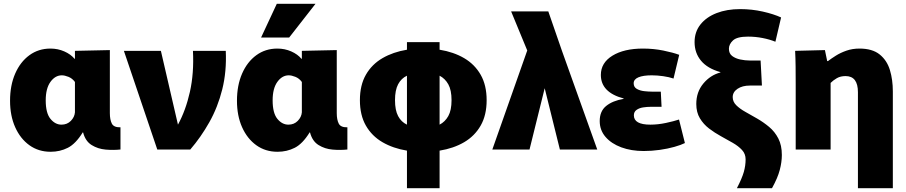

<svg xmlns="http://www.w3.org/2000/svg" viewBox="-20 -788 4778 1012"><path d="M247 12Q183 12 135 -22.5Q87 -57 60 -117.5Q33 -178 33 -257Q33 -338 60 -400Q87 -462 135 -497Q183 -532 246 -532Q285 -532 319 -517Q353 -502 373 -478H375V-520L559 -524V-192Q559 -157 569.5 -136.5Q580 -116 615 -117V0Q578 4 537 0.5Q496 -3 463 -23.5Q430 -44 418 -90H416Q379 -30 337.5 -9Q296 12 247 12ZM304 -131Q334 -131 353.5 -151Q373 -171 375 -196V-356Q361 -375 341 -383Q321 -391 306 -391Q271 -391 246 -356.5Q221 -322 221 -259Q221 -192 246 -161.5Q271 -131 304 -131Z M633 -520H828L918 -131Q959 -206 981 -304Q1003 -402 997 -520H1170Q1175 -411 1151.5 -317Q1128 -223 1083.5 -144Q1039 -65 983 0H809Z M1443 12Q1379 12 1331 -22.5Q1283 -57 1256 -117.5Q1229 -178 1229 -257Q1229 -338 1256 -400Q1283 -462 1331 -497Q1379 -532 1442 -532Q1481 -532 1515 -517Q1549 -502 1569 -478H1571V-520L1755 -524V-192Q1755 -157 1765.5 -136.5Q1776 -116 1811 -117V0Q1774 4 1733 0.5Q1692 -3 1659 -23.5Q1626 -44 1614 -90H1612Q1575 -30 1533.5 -9Q1492 12 1443 12ZM1500 -131Q1530 -131 1549.5 -151Q1569 -171 1571 -196V-356Q1557 -375 1537 -383Q1517 -391 1502 -391Q1467 -391 1442 -356.5Q1417 -322 1417 -259Q1417 -192 1442 -161.5Q1467 -131 1500 -131ZM1356 -590 1439 -768H1643L1504 -590Z M2125 204V6Q2052 -6 1996 -38.5Q1940 -71 1908.5 -126Q1877 -181 1877 -260Q1877 -339 1908.5 -394Q1940 -449 1996 -481.5Q2052 -514 2125 -526V-566H2297V-526Q2371 -514 2426.5 -481.5Q2482 -449 2513.5 -394Q2545 -339 2545 -260Q2545 -181 2513.5 -126Q2482 -71 2426.5 -38.5Q2371 -6 2297 6V204ZM2062 -260Q2062 -207 2078.5 -176Q2095 -145 2125 -131V-389Q2095 -375 2078.5 -344Q2062 -313 2062 -260ZM2360 -260Q2360 -313 2343 -343.5Q2326 -374 2297 -389V-131Q2326 -146 2343 -176.5Q2360 -207 2360 -260Z M2931 0 2851 -323 2771 0H2575L2759 -522L2674 -728H2870L2942 -520L3128 0Z M3373 8Q3307 8 3254.5 -11.5Q3202 -31 3171.5 -66.5Q3141 -102 3141 -150Q3141 -202 3175 -229.5Q3209 -257 3267 -267V-269Q3147 -301 3147 -393Q3147 -457 3208 -494.5Q3269 -532 3369 -532Q3425 -532 3476.5 -521.5Q3528 -511 3560 -499L3530 -374Q3507 -382 3475.5 -386.5Q3444 -391 3415 -391Q3370 -391 3345 -380.5Q3320 -370 3320 -349Q3320 -329 3336.5 -319.5Q3353 -310 3375.5 -307.5Q3398 -305 3415 -305H3463L3467 -225H3409Q3391 -225 3370.5 -222Q3350 -219 3335.5 -209Q3321 -199 3321 -180Q3321 -131 3408 -131Q3448 -131 3490 -140Q3532 -149 3559 -158L3590 -34Q3570 -24 3535 -14Q3500 -4 3457.5 2Q3415 8 3373 8Z M3864 204Q3891 152 3900.5 118.5Q3910 85 3910 52Q3910 23 3891 2.5Q3872 -18 3842.5 -35Q3813 -52 3780 -70Q3747 -88 3717.5 -110.5Q3688 -133 3669 -164.5Q3650 -196 3650 -240Q3650 -303 3687 -347.5Q3724 -392 3777 -406V-408Q3709 -427 3675 -468Q3641 -509 3641 -566Q3641 -620 3672 -659Q3703 -698 3757 -719Q3811 -740 3881 -740Q3943 -740 4000.5 -727Q4058 -714 4097 -696L4067 -568Q4038 -580 4000 -587.5Q3962 -595 3923 -595Q3865 -595 3843.5 -575Q3822 -555 3822 -531Q3822 -506 3839 -493Q3856 -480 3881.5 -474.5Q3907 -469 3933 -469H3989L3996 -337H3932Q3893 -337 3867.5 -320Q3842 -303 3842 -276Q3842 -252 3860.5 -233.5Q3879 -215 3908.5 -198.5Q3938 -182 3971 -163Q4004 -144 4034 -119Q4064 -94 4082.5 -58Q4101 -22 4101 29Q4101 66 4090 108Q4079 150 4049 204Z M4174 -342Q4174 -393 4173.5 -437.5Q4173 -482 4171 -520L4328 -524L4340 -466H4344Q4361 -479 4385.5 -494.5Q4410 -510 4441.5 -521Q4473 -532 4510 -532Q4578 -532 4616.5 -501Q4655 -470 4670.5 -419Q4686 -368 4686 -306V204H4502V-302Q4502 -387 4437 -387Q4410 -387 4391 -376Q4372 -365 4358 -351V0H4174Z"/></svg>

Font: Murecho ExtraBold
Style: Regular
Weight: 800
Designer: Neil Summerour
Foundry: Positype
Version: Version 1.010; ttfautohint (v1.8.3)